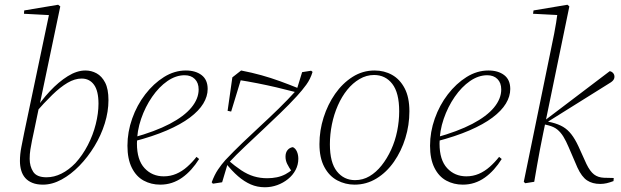

<svg xmlns="http://www.w3.org/2000/svg" viewBox="-20 -766 2618 809"><path d="M161 12Q135 12 116.5 4.5Q98 -3 86.5 -16Q75 -29 69.5 -47.5Q64 -66 64 -88Q64 -116 70 -146.5Q76 -177 82 -207L189 -716L194 -702L81 -708L82 -722L225 -746L234 -739L147 -324L144 -313L123 -212Q119 -194 115 -174.5Q111 -155 108 -136Q105 -117 105 -97Q105 -65 120 -42Q135 -19 176 -19Q208 -19 239 -34.5Q270 -50 298 -79Q328 -112 350 -154.5Q372 -197 383.5 -243Q395 -289 395 -329Q395 -383 376 -409Q357 -435 324 -435Q295 -435 264.5 -417Q234 -399 200 -366Q166 -333 127 -288L118 -292H121Q153 -342 190 -381.5Q227 -421 265.5 -445Q304 -469 340 -469Q365 -469 387 -457Q409 -445 423 -418Q437 -391 437 -344Q437 -296 421.5 -246Q406 -196 378 -150Q350 -104 314.5 -67.5Q279 -31 239.5 -9.5Q200 12 161 12Z M655 12Q617 12 585.5 -5Q554 -22 535.5 -59Q517 -96 517 -152Q517 -210 537 -266.5Q557 -323 592 -368.5Q627 -414 671 -441.5Q715 -469 763 -469Q804 -469 829.5 -449.5Q855 -430 855 -391Q855 -360 836.5 -329.5Q818 -299 780 -270.5Q742 -242 683 -216.5Q624 -191 543 -170L540 -186Q634 -212 695 -244Q756 -276 786.5 -313Q817 -350 817 -389Q817 -417 801 -433Q785 -449 758 -449Q721 -449 685.5 -424.5Q650 -400 621 -358Q592 -316 574.5 -265Q557 -214 557 -161Q557 -92 589 -57.5Q621 -23 670 -23Q698 -23 722.5 -33.5Q747 -44 768.5 -63Q790 -82 808 -105L819 -96Q804 -72 786 -52Q768 -32 747.5 -17.5Q727 -3 704 4.5Q681 12 655 12Z M1096 23Q1064 23 1036.5 11Q1009 -1 983 -23.5Q957 -46 930 -80L940 -92Q970 -66 996.5 -48.5Q1023 -31 1049.5 -23Q1076 -15 1106 -15Q1127 -15 1146.5 -19Q1166 -23 1183 -32Q1200 -41 1213 -53L1218 -47L1211 -41Q1197 -61 1190 -75.5Q1183 -90 1183 -106Q1183 -123 1191.5 -133.5Q1200 -144 1214 -146Q1225 -141 1231 -127.5Q1237 -114 1237 -97Q1237 -72 1225.5 -50Q1214 -28 1193.5 -11.5Q1173 5 1148 14Q1123 23 1096 23ZM916 2 877 8 872 2Q884 -30 898.5 -51.5Q913 -73 930 -92Q964 -128 1001 -163.5Q1038 -199 1076.5 -234.5Q1115 -270 1154 -308Q1193 -346 1230 -387L1253 -462L1291 -468L1297 -463Q1288 -433 1270.5 -409Q1253 -385 1231 -361Q1197 -324 1161 -289.5Q1125 -255 1088 -220Q1051 -185 1013 -149.5Q975 -114 939 -75ZM939 -299 959 -440 996 -469Q1042 -460 1081.5 -449Q1121 -438 1159.5 -424Q1198 -410 1240 -393L1229 -377Q1183 -389 1144.5 -398Q1106 -407 1065.5 -415Q1025 -423 974 -431L1001 -450L954 -296Z M1474 12Q1435 12 1401 -6Q1367 -24 1346.5 -62.5Q1326 -101 1326 -159Q1326 -216 1343.5 -271Q1361 -326 1392 -370.5Q1423 -415 1465.5 -442Q1508 -469 1558 -469Q1599 -469 1632 -450.5Q1665 -432 1685 -394Q1705 -356 1705 -297Q1705 -239 1688 -184Q1671 -129 1640 -84.5Q1609 -40 1566.5 -14Q1524 12 1474 12ZM1476 -7Q1509 -7 1537 -23.5Q1565 -40 1588 -69Q1611 -98 1628 -135Q1645 -172 1653.5 -214Q1662 -256 1662 -297Q1662 -375 1633 -412.5Q1604 -450 1556 -450Q1524 -450 1495 -433Q1466 -416 1443 -387.5Q1420 -359 1403.5 -321.5Q1387 -284 1378.5 -242Q1370 -200 1370 -158Q1370 -81 1399.5 -44Q1429 -7 1476 -7Z M1930 12Q1892 12 1860.5 -5Q1829 -22 1810.5 -59Q1792 -96 1792 -152Q1792 -210 1812 -266.5Q1832 -323 1867 -368.5Q1902 -414 1946 -441.5Q1990 -469 2038 -469Q2079 -469 2104.5 -449.5Q2130 -430 2130 -391Q2130 -360 2111.5 -329.5Q2093 -299 2055 -270.5Q2017 -242 1958 -216.5Q1899 -191 1818 -170L1815 -186Q1909 -212 1970 -244Q2031 -276 2061.5 -313Q2092 -350 2092 -389Q2092 -417 2076 -433Q2060 -449 2033 -449Q1996 -449 1960.5 -424.5Q1925 -400 1896 -358Q1867 -316 1849.5 -265Q1832 -214 1832 -161Q1832 -92 1864 -57.5Q1896 -23 1945 -23Q1973 -23 1997.5 -33.5Q2022 -44 2043.5 -63Q2065 -82 2083 -105L2094 -96Q2079 -72 2061 -52Q2043 -32 2022.5 -17.5Q2002 -3 1979 4.5Q1956 12 1930 12Z M2187 0 2296 -531Q2306 -578 2315 -624Q2324 -670 2330 -717L2342 -702L2226 -708L2228 -722L2371 -746L2379 -739L2268 -201Q2261 -168 2255 -135.5Q2249 -103 2243 -69.5Q2237 -36 2231 0L2193 6ZM2565 -3Q2549 3 2536 6Q2523 9 2509 9Q2476 9 2453.5 -6Q2431 -21 2413 -60L2376 -146Q2365 -172 2354 -190Q2343 -208 2328.5 -220Q2314 -232 2290 -238L2265 -244V-255H2271L2276 -259L2549 -466Q2557 -465 2563 -458.5Q2569 -452 2569 -443Q2569 -434 2563 -427Q2557 -420 2541 -411L2282 -249V-255L2305 -250Q2333 -243 2352.5 -231.5Q2372 -220 2387.5 -200Q2403 -180 2417 -150L2451 -75Q2466 -44 2483 -31Q2500 -18 2525 -17L2566 -16Z"/></svg>

Font: Source Serif 4 48pt Light
Style: Italic
Weight: 300
Italic angle: -12°
Designer: Frank Grießhammer
Foundry: Adobe Systems Incorporated
Version: Version 4.004;hotconv 1.0.116;makeotfexe 2.5.65601